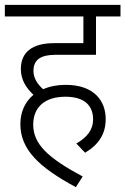

<svg xmlns="http://www.w3.org/2000/svg" viewBox="-20 -642 517 792"><path d="M295 -50 331 -12C388 -46 416 -90 416 -151C416 -224 370 -292 251 -292C217 -292 185 -286 158 -274C136 -293 118 -319 118 -349C118 -396 148 -416 210 -416H376V-574H477V-622H0V-574H324V-464H204C113 -464 66 -427 66 -357C66 -313 88 -279 118 -251C85 -223 64 -183 64 -130C64 -26 140 48 293 130L321 86C177 9 117 -48 117 -128C117 -198 163 -243 250 -243C332 -243 364 -203 364 -150C364 -105 338 -75 295 -50Z"/></svg>

Font: Noto Sans Devanagari SemiCondensed Light
Style: Regular
Weight: 300
Width: 4
Designer: Jelle Bosma - Monotype Design Team
Foundry: Monotype Imaging Inc.
Version: Version 2.004